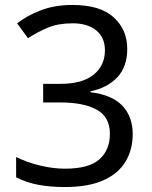

<svg xmlns="http://www.w3.org/2000/svg" viewBox="-20 -744 612 774"><path d="M493 -547Q493 -475 453 -432.5Q413 -390 345 -376V-372Q431 -362 473 -318Q515 -274 515 -203Q515 -141 486 -92.5Q457 -44 396.5 -17Q336 10 241 10Q185 10 137 1.5Q89 -7 45 -29V-111Q90 -89 142 -76.5Q194 -64 242 -64Q338 -64 380.5 -101.5Q423 -139 423 -205Q423 -272 370.5 -301.5Q318 -331 223 -331H154V-406H224Q312 -406 357.5 -443Q403 -480 403 -541Q403 -593 368 -621.5Q333 -650 273 -650Q215 -650 174 -633Q133 -616 93 -590L49 -650Q87 -680 143.5 -702Q200 -724 272 -724Q384 -724 438.5 -674Q493 -624 493 -547Z"/></svg>

Font: Noto Sans Historical
Style: Regular
Weight: 400
Designer: Monotype Design Team
Foundry: Monotype Imaging Inc.
Version: Version 2.013; ttfautohint (v1.8.4.7-5d5b)